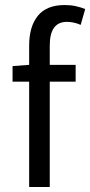

<svg xmlns="http://www.w3.org/2000/svg" viewBox="-20 -744 359 764"><path d="M301 -645Q274 -657 246 -657Q178 -657 178 -563V-486H281V-419H178V0H96V-419H30V-481L96 -486V-563Q96 -638 130.5 -681Q165 -724 238 -724Q261 -724 281.5 -719.5Q302 -715 319 -708Z"/></svg>

Font: Myanmar Sanpya
Style: Regular
Weight: 400
Designer: Danh Hong
Foundry: Google Inc.
Version: Version 2.00 November 22, 2015